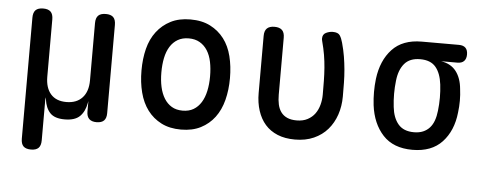

<svg xmlns="http://www.w3.org/2000/svg" viewBox="-49 -685 2499 990"><g transform="rotate(5 1200.0 -190.0)"><path d="M139 180Q112 180 99.5 167.5Q87 155 87 128V-498Q87 -525 99.5 -537.5Q112 -550 139 -550Q165 -550 177.5 -537.5Q190 -525 190 -498V-202Q190 -144 218 -112Q246 -80 299 -80Q352 -80 381.5 -112Q411 -144 411 -202V-498Q411 -525 423.5 -537.5Q436 -550 463 -550Q489 -550 501.5 -537.5Q514 -525 514 -498V-41Q514 -15 501.5 -2.5Q489 10 463 10Q438 10 425 -2.5Q412 -15 412 -41V-95L410 -85Q402 -40 376.5 -15Q351 10 298 10Q246 10 222.5 -15Q199 -40 193 -85Q191 -95 190.5 -95Q190 -95 190 -85V128Q190 155 177.5 167.5Q165 180 139 180Z M900 10Q841 10 798 -12Q755 -34 726.5 -72Q698 -110 684.5 -162.5Q671 -215 671 -276Q671 -337 684 -388.5Q697 -440 726 -478Q755 -516 798 -538Q841 -560 900 -560Q960 -560 1003 -538Q1046 -516 1074.5 -478.5Q1103 -441 1116 -389Q1129 -337 1129 -276Q1129 -215 1115.5 -162.5Q1102 -110 1073.5 -72Q1045 -34 1002 -12Q959 10 900 10ZM900 -88Q933 -88 956.5 -102Q980 -116 995.5 -141Q1011 -166 1018.5 -200.5Q1026 -235 1026 -276Q1026 -317 1019 -351Q1012 -385 996.5 -409.5Q981 -434 957 -448Q933 -462 900 -462Q867 -462 843 -448Q819 -434 803.5 -409Q788 -384 781 -350Q774 -316 774 -275Q774 -234 781.5 -200Q789 -166 804.5 -141Q820 -116 843.5 -102Q867 -88 900 -88Z M1283 -508Q1283 -535 1296 -547.5Q1309 -560 1335 -560Q1361 -560 1374 -547.5Q1387 -535 1387 -508V-213Q1387 -185 1392 -162.5Q1397 -140 1409 -123.5Q1421 -107 1441 -98Q1461 -89 1490 -89Q1523 -89 1546.5 -101.5Q1570 -114 1584.5 -134Q1599 -154 1606 -180Q1613 -206 1613 -233Q1613 -271 1612.5 -305Q1612 -339 1609.5 -372Q1607 -405 1601.5 -438Q1596 -471 1586 -508Q1585 -512 1584.5 -515Q1584 -518 1584 -521Q1584 -543 1601.5 -551.5Q1619 -560 1637 -560Q1664 -560 1673.5 -545.5Q1683 -531 1689 -508Q1699 -472 1704.5 -438.5Q1710 -405 1713 -371.5Q1716 -338 1716.5 -304Q1717 -270 1717 -233Q1717 -182 1702 -138Q1687 -94 1658.5 -61Q1630 -28 1587.5 -9Q1545 10 1490 10Q1438 10 1399.5 -6Q1361 -22 1335.5 -51Q1310 -80 1296.5 -121.5Q1283 -163 1283 -213Z M2290 -458H2206Q2257 -450 2284 -415Q2311 -380 2316 -324Q2320 -294 2320 -263.5Q2320 -233 2316 -202Q2306 -107 2251.5 -48.5Q2197 10 2098 10Q1999 10 1945 -48.5Q1891 -107 1879 -202Q1875 -236 1875 -270Q1875 -304 1879 -338Q1891 -434 1945 -492Q1999 -550 2098 -550H2290Q2313 -550 2324.5 -538.5Q2336 -527 2336 -504Q2336 -482 2324.5 -470Q2313 -458 2290 -458ZM2098 -81Q2125 -81 2145 -89.5Q2165 -98 2179 -113.5Q2193 -129 2201 -151.5Q2209 -174 2212 -202Q2216 -236 2216 -270Q2216 -304 2212 -338Q2205 -396 2178.5 -427.5Q2152 -459 2098 -459Q2044 -459 2016.5 -426.5Q1989 -394 1983 -338Q1979 -304 1979 -270Q1979 -236 1983 -202Q1989 -146 2016.5 -113.5Q2044 -81 2098 -81Z"/></g></svg>

Font: Maple Mono Medium
Style: Regular
Weight: 500
Monospace: yes
Designer: subframe7536
Version: Version 7.000